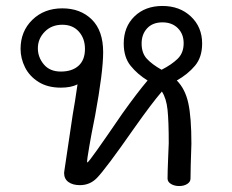

<svg xmlns="http://www.w3.org/2000/svg" viewBox="-20 -618 779 644"><path d="M573 -348Q601 -320 611.5 -272.5Q622 -225 622 -136Q619 -51 619 -19Q619 -8 608 -1Q597 6 581 6Q565 6 553.5 -1Q542 -8 542 -19Q542 -41 544 -89L546 -138Q546 -211 542 -249.5Q538 -288 523 -311Q490 -273 430 -188Q333 -49 304 -20Q281 3 248 3Q224 3 209.5 -7.5Q195 -18 195 -38L196 -46Q206 -116 224 -234Q231 -272 240 -335Q218 -324 184 -324Q140 -324 109.5 -343Q79 -362 64 -392Q49 -422 49 -454Q49 -513 88.5 -551.5Q128 -590 189 -590Q250 -590 288 -552.5Q326 -515 326 -443Q326 -377 299 -230L287 -169Q284 -153 280 -130Q276 -107 273.5 -90Q271 -73 273 -73Q276 -73 306.5 -116Q337 -159 391 -238Q441 -308 475 -348Q441 -369 418 -397.5Q395 -426 395 -472Q395 -528 431 -563Q467 -598 525 -598Q583 -598 620.5 -562.5Q658 -527 658 -472Q658 -426 634 -397.5Q610 -369 573 -348ZM455 -472Q455 -440 472.5 -421Q490 -402 522 -384Q557 -402 576.5 -421.5Q596 -441 596 -473Q596 -504 576.5 -523.5Q557 -543 525 -543Q492 -543 473.5 -523Q455 -503 455 -472ZM184 -378Q222 -378 243.5 -397.5Q265 -417 265 -454Q265 -489 244.5 -512Q224 -535 189 -535Q153 -535 130 -511.5Q107 -488 107 -456Q107 -426 127 -402Q147 -378 184 -378Z"/></svg>

Font: Mali
Style: Regular
Weight: 400
Version: Version 1.000; ttfautohint (v1.6)